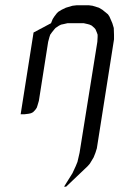

<svg xmlns="http://www.w3.org/2000/svg" viewBox="-20 -432 474 726"><path d="M58.1 0 106.9 -309.1 172.9 -344.2 179.2 -359.9 185.1 -369.1 194.8 -381.8 200.2 -387.2 212.9 -395 229 -402.8 253.9 -410.2 270 -412.1H315.9L330.1 -410.2L354 -402.8L367.2 -395L388.2 -377.9L394 -369.1L404.8 -344.2L410.2 -326.2L411.1 -300.8V-283.2L346.2 128.9L340.8 146L334 163.1L320.8 185.1L318.8 188L311 196.8L230 273.9H222.2L253.9 223.1L266.1 196.8L272.9 180.2L280.8 146L348.1 -273.9L349.1 -292V-300.8L346.2 -309.1L340.8 -321.8L336.9 -326.2L327.1 -335L318.8 -338.9L312 -340.8L296.9 -344.2H234.9L220.2 -340.8L210.9 -338.9L203.1 -335L189.9 -326.2L186 -321.8L175.8 -309.1L169.9 -300.8L167 -292L162.1 -273.9L127 -50.8L122.1 -34.2L119.1 -24.9L113.8 -17.1L105 -7.8L97.2 -3.9L88.9 -2L73.2 0Z"/></svg>

Font: Petahja
Style: Italic
Weight: 400
Designer: T. Christopher White
Version: Version 1.1